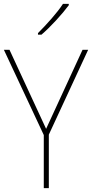

<svg xmlns="http://www.w3.org/2000/svg" viewBox="-20 -971 475 991"><path d="M218 -306 406 -714H435L232 -276V0H206V-274L0 -714H29ZM335 -944Q309 -909 269.5 -866Q230 -823 194 -792H176V-800Q210 -834 246 -875Q282 -916 305 -951H335Z"/></svg>

Font: Noto Sans Lao Looped SemiCondensed Thin
Style: Regular
Weight: 100
Width: 4
Designer: Mark Frömberg, Ben Mitchell
Foundry: The Fontpad Ltd
Version: Version 1.002; ttfautohint (v1.8.4.7-5d5b)